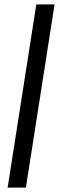

<svg xmlns="http://www.w3.org/2000/svg" viewBox="-20 -731 290 883"><path d="M231 -710.9H147L15.1 131.8H99.1Z"/></svg>

Font: Roboto
Style: Bold Italic
Weight: 700
Italic angle: -12°
Designer: Google
Version: Version 2.137; 2017